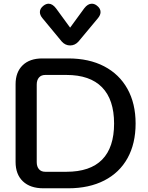

<svg xmlns="http://www.w3.org/2000/svg" viewBox="-20 -1015 800 1035"><path d="M64 -142V-561Q64 -626 102 -663Q140 -700 208 -700H348Q460 -700 541.5 -657.5Q623 -615 667 -536Q711 -457 711 -349Q711 -241 667.5 -162.5Q624 -84 542 -42Q460 0 348 0H214Q143 0 103.5 -37.5Q64 -75 64 -142ZM338 -89Q466 -89 530.5 -154.5Q595 -220 595 -349Q595 -478 530 -544.5Q465 -611 338 -611H224Q202 -611 190 -597Q178 -583 178 -559V-141Q178 -117 190 -103Q202 -89 224 -89ZM313 -791 208 -918Q195 -934 195 -950Q195 -969 214 -984Q228 -995 242 -995Q263 -995 282 -970L358 -866L434 -970Q453 -995 475 -995Q489 -995 502 -985Q522 -970 522 -950Q522 -934 508 -917L403 -791Q384 -770 358 -770Q332 -770 313 -791Z"/></svg>

Font: Kodchasan SemiBold
Style: Regular
Weight: 600
Version: Version 1.000; ttfautohint (v1.6)